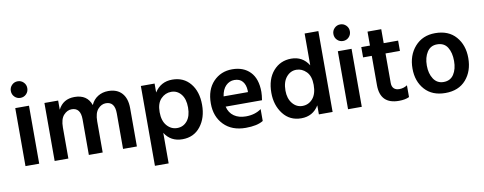

<svg xmlns="http://www.w3.org/2000/svg" viewBox="-73 -1097 4169 1653"><g transform="rotate(-10 2012.0 -270.0)"><path d="M70 0V-507H190V0ZM58 -659Q58 -689 79 -710Q100 -731 130 -731Q160 -731 181 -710Q202 -689 202 -659Q202 -628 181 -607Q160 -586 130 -586Q100 -586 79 -607Q58 -628 58 -659Z M445 -507V-427Q488 -513 588 -513Q699 -513 732 -417Q752 -463 792 -488Q832 -513 883 -513Q960 -513 1002 -466.5Q1044 -420 1044 -334V0H923V-311Q923 -413 845 -413Q806 -413 775.5 -379Q745 -345 745 -272V0H624V-311Q624 -413 546 -413Q507 -413 476 -379Q445 -345 445 -272V0H325V-507Z M1414 -96Q1468 -96 1502 -137.5Q1536 -179 1536 -254Q1536 -329 1502 -370.5Q1468 -412 1416 -412Q1364 -412 1326 -373Q1288 -334 1288 -257Q1288 -180 1325 -138Q1362 -96 1414 -96ZM1288 -507V-429Q1342 -514 1443 -514Q1542 -514 1600.5 -443Q1659 -372 1659 -256Q1659 -142 1600.5 -67.5Q1542 7 1442 7Q1340 7 1288 -76V191H1168V-507Z M2067 -295V-310Q2065 -359 2040.5 -388.5Q2016 -418 1969 -418Q1926 -418 1894.5 -386.5Q1863 -355 1854 -295ZM2149 -132V-28Q2096 5 1996 5Q1875 5 1805 -67Q1735 -139 1735 -253Q1735 -374 1801 -443Q1867 -512 1966 -512Q2065 -512 2123 -452Q2181 -392 2181 -277Q2181 -249 2174 -205H1856Q1869 -150 1910.5 -121Q1952 -92 2014 -92Q2094 -92 2149 -132Z M2509 -96Q2563 -96 2599 -137.5Q2635 -179 2635 -258Q2635 -335 2597 -373.5Q2559 -412 2510 -412Q2458 -412 2422.5 -369.5Q2387 -327 2387 -251Q2387 -182 2422 -139Q2457 -96 2509 -96ZM2635 -707H2755V0H2635V-79Q2583 7 2481 7Q2381 7 2322.5 -69Q2264 -145 2264 -253Q2264 -373 2325.5 -443.5Q2387 -514 2483 -514Q2582 -514 2635 -429Z M2890 0V-507H3010V0ZM2878 -659Q2878 -689 2899 -710Q2920 -731 2950 -731Q2980 -731 3001 -710Q3022 -689 3022 -659Q3022 -628 3001 -607Q2980 -586 2950 -586Q2920 -586 2899 -607Q2878 -628 2878 -659Z M3291 -417V-159Q3291 -127 3308 -110.5Q3325 -94 3355 -94Q3393 -94 3425 -115V-12Q3390 5 3335 5Q3171 5 3171 -161V-417H3095V-507H3171V-629H3291V-507H3417V-417Z M3741 8Q3626 8 3561.5 -64Q3497 -136 3497 -248Q3497 -364 3564 -439.5Q3631 -515 3741 -515Q3858 -515 3922 -441.5Q3986 -368 3986 -255Q3986 -140 3921.5 -66Q3857 8 3741 8ZM3741 -417Q3684 -417 3653.5 -370Q3623 -323 3623 -252Q3623 -182 3654 -135Q3685 -88 3742 -88Q3801 -88 3831 -134Q3861 -180 3861 -251Q3861 -324 3832 -370.5Q3803 -417 3741 -417Z"/></g></svg>

Font: Hind SemiBold
Style: Regular
Weight: 600
Designer: Manushi Parikh, Satya Rajpurohit
Foundry: Indian Type Foundry
Version: Version 2.001;PS 1.0;hotconv 1.0.79;makeotf.lib2.5.61930; tt